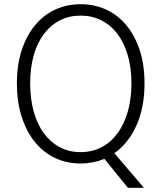

<svg xmlns="http://www.w3.org/2000/svg" viewBox="-20 -762 766 910"><path d="M475 -9Q420 13 362 13Q296 13 240.5 -13.5Q185 -40 145 -89.5Q105 -139 82.5 -209.5Q60 -280 60 -367Q60 -454 82.5 -523Q105 -592 145 -641Q185 -690 240.5 -716Q296 -742 362 -742Q429 -742 484.5 -716Q540 -690 580 -641Q620 -592 642.5 -523Q665 -454 665 -367Q665 -252 626.5 -167Q588 -82 522 -36L662 128H586ZM362 -41Q416 -41 460.5 -64Q505 -87 536.5 -129.5Q568 -172 585.5 -232.5Q603 -293 603 -367Q603 -441 585.5 -500.5Q568 -560 536.5 -601.5Q505 -643 460.5 -665.5Q416 -688 362 -688Q308 -688 264 -665.5Q220 -643 188.5 -601.5Q157 -560 140 -500.5Q123 -441 123 -367Q123 -293 140 -232.5Q157 -172 188.5 -129.5Q220 -87 264 -64Q308 -41 362 -41Z"/></svg>

Font: SpoqaHanSansJP-Light
Style: Regular
Weight: 300
Designer: [Source Han Sans]
Ryoko NISHIZUKA  (kana & ideographs); Paul D. Hunt (Latin, Greek & Cyrillic); Wenlong ZHANG  (bopomofo
Foundry: Spoqa (http://bi.spoqa.com)
Version: Version 1.002.20150607